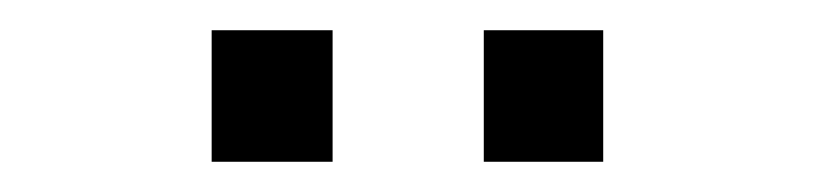

<svg xmlns="http://www.w3.org/2000/svg" viewBox="-20 -721 540 127"><path d="M120 -614V-701H200V-614ZM300 -614V-701H379V-614Z"/></svg>

Font: Oxanium ExtraLight
Style: Regular
Weight: 400
Version: Version 2.000